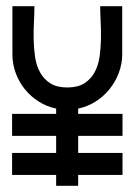

<svg xmlns="http://www.w3.org/2000/svg" viewBox="-20 -598 434 619"><path d="M161 -248Q131 -254 105 -270.5Q79 -287 60 -310.5Q41 -334 30.5 -363Q20 -392 20 -423V-578H91Q91 -557 89.5 -529Q88 -501 88.5 -472Q89 -443 93 -415Q97 -387 109 -365Q121 -343 142 -329.5Q163 -316 197 -316Q231 -316 252 -329.5Q273 -343 285 -365Q297 -387 301 -415Q305 -443 305.5 -472Q306 -501 304.5 -529Q303 -557 303 -578H374V-423Q374 -392 363 -363Q352 -334 333 -310.5Q314 -287 288 -270.5Q262 -254 232 -248V-231H375V-160H232V-105H375V-34H232V1H161V-34H19V-105H161V-160H19V-231H161Z"/></svg>

Font: Googee
Style: Regular
Weight: 400
Designer: Peter Wiegel
Foundry: CATFonts Peter Wiegel
Version: 1.000